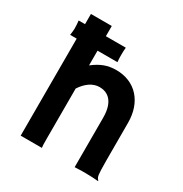

<svg xmlns="http://www.w3.org/2000/svg" viewBox="-164 -824 911 954"><g transform="rotate(30 291.5 -347.0)"><path d="M84.5 0H206.1C204.6 -8.3 204.1 -21.5 204.1 -54.7V-339.4C231.9 -381.8 266.6 -405.3 304.2 -405.3C346.7 -405.3 395 -380.9 395 -281.2V1.5C429.7 -0.5 452.1 0 458 0C484.9 0 515.1 2 529.8 3.4L530.8 1.5C526.9 -3.4 520 -8.3 517.6 -24.9C514.2 -48.8 514.6 -111.8 514.6 -322.3C514.6 -440.9 443.8 -520 334 -520C283.7 -520 247.6 -505.4 204.1 -472.2V-556.6H318.4C316.9 -573.7 316.4 -577.1 316.4 -597.7C316.4 -615.7 316.9 -623.5 318.4 -639.6H204.1V-698.2H84.5V-639.6H47.9C49.3 -627.4 50.8 -612.3 50.8 -593.8C50.8 -583 49.3 -576.7 46.9 -556.6H84.5Z"/></g></svg>

Font: HammersmithOne
Style: Regular
Weight: 400
Designer: Nicole Fally
Foundry: Nicole Fally
Version: Version 1.003